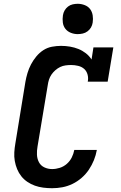

<svg xmlns="http://www.w3.org/2000/svg" viewBox="-20 -985 640 1013"><path d="M255 8Q231 8 208 5Q185 2 164 -5.5Q143 -13 124.5 -25.5Q106 -38 92.5 -55Q79 -72 70.5 -92.5Q62 -113 58 -135.5Q54 -158 55.5 -181.5Q57 -205 61 -228L114 -553Q118 -576 125 -599.5Q132 -623 143.5 -645Q155 -667 171.5 -687Q188 -707 209 -720.5Q230 -734 254.5 -738.5Q279 -743 302 -743Q326 -743 349.5 -739Q373 -735 394 -726.5Q415 -718 433 -704Q451 -690 463 -671L473 -735H578L548 -554H443Q447 -573 442 -591.5Q437 -610 424 -621.5Q411 -633 392.5 -637.5Q374 -642 355 -642Q341 -642 326 -640Q311 -638 297.5 -631.5Q284 -625 272 -614.5Q260 -604 251.5 -591.5Q243 -579 238.5 -565Q234 -551 232 -536L178 -212Q174 -190 175 -168.5Q176 -147 185.5 -129Q195 -111 214 -102Q233 -93 255 -93Q275 -93 295.5 -99.5Q316 -106 332.5 -120.5Q349 -135 358.5 -154Q368 -173 372 -194H491Q486 -166 475.5 -140Q465 -114 449 -90Q433 -66 410.5 -46.5Q388 -27 362 -14.5Q336 -2 309 3Q282 8 255 8ZM390 -805Q371 -805 353.5 -812Q336 -819 325 -833Q314 -847 311.5 -866Q309 -885 312 -904Q314 -918 321 -930Q328 -942 339 -950.5Q350 -959 363.5 -962Q377 -965 390 -965Q409 -965 427 -958Q445 -951 455.5 -937Q466 -923 469 -904Q472 -885 469 -866Q467 -852 460 -840Q453 -828 441.5 -819.5Q430 -811 416.5 -808Q403 -805 390 -805Z"/></svg>

Font: Iosevka Curly Slab ExObl
Style: Bold
Weight: 700
Width: 7
Italic angle: -9°
Monospace: yes
Designer: Belleve Invis
Foundry: Belleve Invis
Version: Version 11.0.0; ttfautohint (v1.8.3)